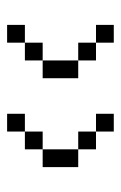

<svg xmlns="http://www.w3.org/2000/svg" viewBox="80 -520 340 540"><g transform="rotate(-90 250.0 -250.0)"><path d="M100 -200V-300H50V-200ZM100 -150H150V-200H100ZM100 -300H150V-350H100ZM150 -100H200V-150H150ZM150 -350H200V-400H150ZM300 -200H350V-300H300ZM350 -150H400V-200H350ZM350 -300H400V-350H350ZM400 -100H450V-150H400ZM400 -350H450V-400H400Z"/></g></svg>

Font: LS-VG5000 Light
Style: Regular
Weight: 400
Designer: Justin Bihan, 2021
Foundry: Justin Bihan, 2021
Version: Version 1.000;Glyphs 3.1.2 (3151)